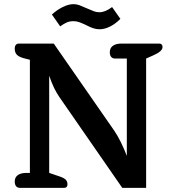

<svg xmlns="http://www.w3.org/2000/svg" viewBox="-20 -905 851 925"><path d="M395 -784Q376 -793 362.5 -798Q349 -803 334 -803Q316 -803 302 -797Q288 -791 270 -778L230 -835Q254 -857 282 -871Q310 -885 334 -885Q349 -885 362.5 -880Q376 -875 398 -865Q421 -855 433 -850.5Q445 -846 459 -846Q487 -846 520 -871L560 -814Q536 -790 510 -777Q484 -764 460 -764Q444 -764 429 -769Q414 -774 395 -784ZM51 -30Q51 -51 66 -61.5Q81 -72 107 -72H124V-617L104 -622Q74 -629 62.5 -640Q51 -651 51 -670Q51 -683 56.5 -689Q62 -695 70 -695H239L530 -276Q562 -229 591 -154V-623H534Q522 -623 515.5 -631Q509 -639 509 -653Q509 -674 524 -684.5Q539 -695 564 -695H747Q763 -695 763 -678Q763 -658 720 -639L684 -623V0H569L267 -436Q252 -458 241 -480.5Q230 -503 217 -540V-72L267 -55Q288 -48 296.5 -39.5Q305 -31 305 -17Q305 0 289 0H76Q64 0 57.5 -8Q51 -16 51 -30Z"/></svg>

Font: Maitree SemiBold
Style: Regular
Weight: 600
Designer: CadsonDemak Team
Foundry: CadsonDemak
Version: Version 1.001